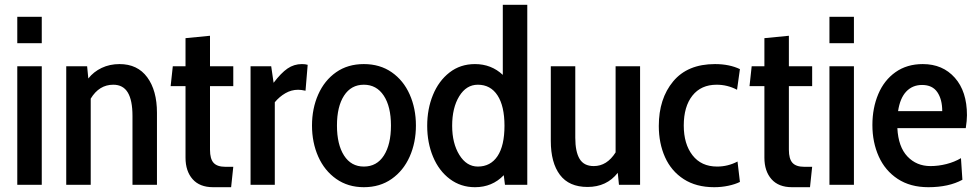

<svg xmlns="http://www.w3.org/2000/svg" viewBox="-20 -770 4072 800"><path d="M52 -700H154V-590H52ZM52 -494H154V0H52Z M634 -300V0H532V-287Q532 -352 512.5 -384.5Q493 -417 452 -417Q393 -417 358 -359V0H256V-494H343L348 -443Q370 -471 403.5 -487Q437 -503 478 -503Q553 -503 593.5 -448Q634 -393 634 -300Z M753 -113V-411H691L700 -494H753V-611L855 -621V-494H952V-411H855V-146Q855 -108 870 -91.5Q885 -75 919 -75H952L943 10H868Q812 10 782.5 -23.5Q753 -57 753 -113Z M1024 -494H1110L1120 -425Q1151 -466 1178 -484.5Q1205 -503 1238 -503Q1252 -503 1262 -500L1253 -392Q1235 -396 1222 -396Q1194 -396 1169 -381.5Q1144 -367 1125 -344V0H1024Z M1280 -247Q1280 -318 1306 -376.5Q1332 -435 1380.5 -469Q1429 -503 1496 -503Q1563 -503 1612 -469Q1661 -435 1687 -376.5Q1713 -318 1713 -247Q1713 -176 1687 -117.5Q1661 -59 1612 -24.5Q1563 10 1496 10Q1430 10 1381 -24.5Q1332 -59 1306 -117.5Q1280 -176 1280 -247ZM1609 -247Q1609 -326 1579 -371.5Q1549 -417 1496 -417Q1443 -417 1413.5 -371.5Q1384 -326 1384 -247Q1384 -168 1413.5 -122Q1443 -76 1496 -76Q1550 -76 1579.5 -122Q1609 -168 1609 -247Z M2177 -750V0H2084L2079 -40Q2031 10 1959 10Q1900 10 1854.5 -24Q1809 -58 1784.5 -116.5Q1760 -175 1760 -246Q1760 -316 1784 -374.5Q1808 -433 1853 -468Q1898 -503 1959 -503Q2027 -503 2075 -458V-750ZM2082 -246Q2082 -328 2053 -372.5Q2024 -417 1971 -417Q1923 -417 1893.5 -369Q1864 -321 1864 -246Q1864 -173 1894 -124.5Q1924 -76 1971 -76Q2024 -76 2053 -119.5Q2082 -163 2082 -246Z M2647 -494V0H2559L2554 -50Q2508 9 2428 9Q2351 9 2313 -41.5Q2275 -92 2275 -183V-494H2377V-196Q2377 -138 2395 -108Q2413 -78 2454 -78Q2509 -78 2545 -135V-494Z M2725 -245Q2725 -359 2785 -431Q2845 -503 2959 -503Q3019 -503 3063 -482L3051 -396Q3011 -417 2966 -417Q2901 -417 2865 -371.5Q2829 -326 2829 -247Q2829 -170 2865.5 -123Q2902 -76 2968 -76Q3013 -76 3053 -97L3063 -12Q3043 -2 3014.5 4Q2986 10 2956 10Q2881 10 2829 -23.5Q2777 -57 2751 -115Q2725 -173 2725 -245Z M3165 -113V-411H3103L3112 -494H3165V-611L3267 -621V-494H3364V-411H3267V-146Q3267 -108 3282 -91.5Q3297 -75 3331 -75H3364L3355 10H3280Q3224 10 3194.5 -23.5Q3165 -57 3165 -113Z M3436 -700H3538V-590H3436ZM3436 -494H3538V0H3436Z M4004 -236H3719Q3723 -158 3761 -118Q3799 -78 3857 -78Q3890 -78 3923.5 -86.5Q3957 -95 3984 -111L3990 -21Q3933 10 3848 10Q3773 10 3720.5 -24.5Q3668 -59 3641.5 -118Q3615 -177 3615 -249Q3615 -320 3639.5 -378Q3664 -436 3711.5 -469.5Q3759 -503 3825 -503Q3908 -503 3958.5 -446Q4009 -389 4009 -290Q4009 -268 4004 -236ZM3906 -307Q3906 -356 3885.5 -386Q3865 -416 3822 -416Q3782 -416 3756 -388.5Q3730 -361 3722 -307Z"/></svg>

Font: Cabin Condensed Medium
Style: Regular
Weight: 500
Width: 3
Version: Version 2.001